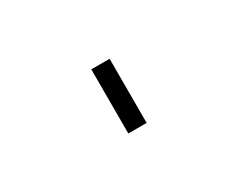

<svg xmlns="http://www.w3.org/2000/svg" viewBox="-37 -32 449 363"><g transform="rotate(-30 187.5 150.0)"><path d="M168 220V80H208V220Z"/></g></svg>

Font: Zed Sans Extralight
Style: Regular
Weight: 200
Designer: Belleve Invis
Foundry: Belleve Invis
Version: Version 1.0.0; ttfautohint (v1.8.4)